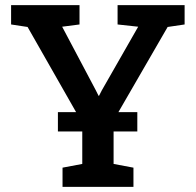

<svg xmlns="http://www.w3.org/2000/svg" viewBox="-20 -731 767 751"><path d="M224.6 0V-75.2L301.8 -89.8V-250L87.9 -625.5L23.4 -635.3V-710.9H291V-635.3L223.1 -626.5L355 -377.4L365.7 -356L367.7 -356.9L377.9 -377L520.5 -626.5L439.9 -635.3V-710.9H702.1V-635.3L635.7 -625.5L424.3 -259.8V-89.8L502 -75.2V0ZM206.5 -216.8V-292.5H517.1V-216.8Z"/></svg>

Font: Roboto Slab Medium
Style: Regular
Weight: 500
Designer: Google
Version: Version 2.001; ttfautohint (v1.8.3)